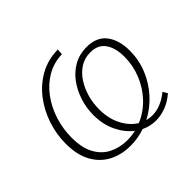

<svg xmlns="http://www.w3.org/2000/svg" viewBox="-159 -916 1138 1138"><g transform="rotate(-45 410.0 -347.0)"><path d="M347 7Q272 7 212.5 -23.5Q153 -54 118 -116.5Q83 -179 83 -274Q83 -353 108.5 -429Q134 -505 181.5 -566.5Q229 -628 296 -664.5Q363 -701 445 -702L442 -665Q372 -663 315 -629.5Q258 -596 217 -540Q176 -484 154.5 -415Q133 -346 133 -274Q133 -189 162.5 -135Q192 -81 243 -55.5Q294 -30 357 -30Q392 -30 427 -38Q379 -75 349 -137Q319 -199 319 -278Q319 -337 337 -393Q355 -449 388 -494Q421 -539 468.5 -565.5Q516 -592 575 -592Q660 -592 701 -538Q742 -484 742 -395Q742 -318 713.5 -248.5Q685 -179 635 -124Q585 -69 520 -35Q542 -29 565 -29Q599 -29 635 -43Q671 -57 706 -86L723 -57Q683 -23 641.5 -7.5Q600 8 559 8Q511 8 467 -13Q408 7 347 7ZM367 -279Q367 -200 397.5 -141.5Q428 -83 476 -54Q541 -81 590 -132.5Q639 -184 666.5 -251.5Q694 -319 694 -393Q694 -466 663.5 -510Q633 -554 569 -554Q521 -554 484 -530.5Q447 -507 421 -467.5Q395 -428 381 -379Q367 -330 367 -279Z"/></g></svg>

Font: Bitter Light
Style: Italic
Weight: 300
Italic angle: -9°
Designer: Sol Matas, and Bitter project Authors
Foundry: Sol Matas
Version: Version 2.001